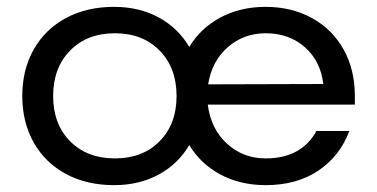

<svg xmlns="http://www.w3.org/2000/svg" viewBox="-20 -530 1100 560"><path d="M45 -250Q45 -327 78.5 -386Q112 -445 172.5 -477.5Q233 -510 313 -510Q386 -510 443 -479Q500 -448 532 -393Q565 -448 623 -479Q681 -510 755 -510Q830 -510 889.5 -477.5Q949 -445 982 -386Q1015 -327 1015 -250V-225H586Q595 -154 642 -111Q689 -68 755 -68Q859 -68 903 -148H999Q971 -74 908 -32Q845 10 755 10Q681 10 623 -21Q565 -52 532 -107Q500 -52 443 -21Q386 10 313 10Q233 10 172.5 -22.5Q112 -55 78.5 -114Q45 -173 45 -250ZM495 -250Q495 -332 445.5 -382.5Q396 -433 315 -433Q234 -433 184.5 -382.5Q135 -332 135 -250Q135 -168 184.5 -118Q234 -68 315 -68Q396 -68 445.5 -118Q495 -168 495 -250ZM923 -285Q915 -352 869 -392.5Q823 -433 755 -433Q691 -433 644.5 -392.5Q598 -352 587 -284Z"/></svg>

Font: Goli
Style: Regular
Weight: 400
Designer: jaikishan Patel
Foundry: MagicType
Version: Version 1.000